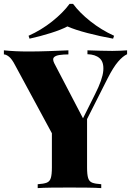

<svg xmlns="http://www.w3.org/2000/svg" viewBox="-28 -968 681 988"><path d="M626 -709V-689Q604 -679 579.5 -650.5Q555 -622 526 -565L341 -199H284L50 -632Q33 -665 18 -676.5Q3 -688 -8 -688V-709Q21 -706 52 -704.5Q83 -703 120 -703Q168 -703 223 -705Q278 -707 324 -709V-688Q299 -688 278.5 -685Q258 -682 249.5 -673Q241 -664 251 -643L406 -346L367 -295L461 -483Q500 -560 503.5 -604.5Q507 -649 484.5 -668.5Q462 -688 422 -689V-709Q458 -708 487.5 -707Q517 -706 550 -706Q571 -706 591 -707Q611 -708 626 -709ZM420 -375V-106Q420 -70 425.5 -52Q431 -34 446.5 -28Q462 -22 493 -20V0Q465 -2 419.5 -2.5Q374 -3 330 -3Q281 -3 236.5 -2.5Q192 -2 166 0V-20Q197 -22 212.5 -28Q228 -34 233.5 -52Q239 -70 239 -106V-311L337 -249ZM348 -948Q381 -903 437 -858.5Q493 -814 559 -784L554 -769Q487 -781 422 -798Q357 -815 319 -832Q287 -815 233 -798Q179 -781 124 -769L119 -784Q184 -813 240 -857.5Q296 -902 330 -948Z"/></svg>

Font: Playfair Display ExtraBold
Style: Regular
Weight: 800
Designer: Claus Eggers Sørensen
Foundry: Claus Eggers Sørensen
Version: Version 1.203